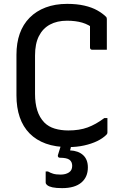

<svg xmlns="http://www.w3.org/2000/svg" viewBox="-20 -740 640 992"><path d="M333 20Q267 20 217 2Q167 -16 133 -50.5Q99 -85 82 -134.5Q65 -184 65 -247V-457Q65 -518 82 -566Q99 -614 133 -648.5Q167 -683 216 -701.5Q265 -720 327 -720Q377 -720 416 -711Q455 -702 482.5 -686.5Q510 -671 527 -654Q529 -653 530 -650.5Q531 -648 531.5 -645.5Q532 -643 532 -641Q532 -605 532 -563Q532 -521 532 -483Q513 -483 494 -483Q475 -483 456 -483Q451 -483 448 -486Q445 -489 445 -494Q445 -515 445 -537Q445 -559 445 -583Q445 -607 445 -635L470 -588Q439 -613 405 -623Q371 -633 326 -633Q275 -633 238 -613Q201 -593 181 -553.5Q161 -514 161 -453V-255Q161 -207 172.5 -170Q184 -133 209 -107Q231 -85 263 -75.5Q295 -66 333 -66Q390 -66 432.5 -81.5Q475 -97 519 -130H535Q535 -120 535 -110.5Q535 -101 535 -92Q535 -83 535 -74Q535 -65 535 -56Q535 -52 533.5 -49Q532 -46 530 -44Q511 -25 482 -11Q453 3 415 11.5Q377 20 333 20ZM434 125Q434 175 400 203.5Q366 232 301 232Q270 232 251.5 228Q233 224 224.5 217Q216 210 216 203Q216 191 216 181Q216 171 216 162Q216 153 216 146H228Q240 153 254.5 157.5Q269 162 293 162Q319 162 336 151Q353 140 353 117Q353 96 339 85.5Q325 75 289 75Q284 75 281 71.5Q278 68 279 62Q283 50 286 39.5Q289 29 292.5 18.5Q296 8 298.5 -2Q301 -12 305 -22Q307 -28 311 -31Q315 -34 326 -35Q337 -36 359 -36Q357 -28 355 -20Q353 -12 351.5 -4Q350 4 348 11.5Q346 19 345 26L342 37Q385 39 409.5 61.5Q434 84 434 125Z"/></svg>

Font: RecMonoLinear Nerd Font Mono
Style: Regular
Weight: 400
Monospace: yes
Version: Version 1.085; ttfautohint (v1.8.4.7-5d5b);Nerd Fonts 3.2.1